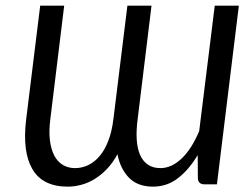

<svg xmlns="http://www.w3.org/2000/svg" viewBox="-20 -662 876 688"><path d="M554.7 -59.6Q594.2 -59.6 630.4 -93.5Q666.5 -127.4 693.8 -192.4L749.5 -641.6H835.9L757.3 -1.5H712.4Q701.2 -1.5 695.1 -7.3Q689 -13.2 689 -24.4L688.5 -106.4Q657.2 -54.2 617.9 -23.7Q578.6 6.8 528.3 6.8Q474.1 6.8 442.9 -24.4Q411.6 -55.7 400.9 -109.4Q384.3 -78.6 363.3 -56.6Q342.3 -34.7 319.1 -20.5Q295.9 -6.3 271.2 0.2Q246.6 6.8 223.1 6.8Q132.8 6.8 96.2 -55.7Q59.6 -118.2 73.7 -233.9L124 -641.6H210L160.2 -233.9Q154.8 -191.4 158.9 -158.7Q163.1 -126 174.8 -104Q186.5 -82 205.6 -70.8Q224.6 -59.6 249 -59.6Q273.9 -59.6 296.6 -70.6Q319.3 -81.5 337.6 -103.5Q356 -125.5 368.4 -158.2Q380.9 -190.9 386.2 -233.9L436.5 -641.6H522.9L473.1 -233.9Q467.8 -193.4 470 -161.1Q472.2 -128.9 482.2 -106.4Q492.2 -84 510.3 -71.8Q528.3 -59.6 554.7 -59.6Z"/></svg>

Font: Carlito
Style: Italic
Weight: 400
Italic angle: -7°
Designer: Lukasz Dziedzic
Foundry: tyPoland Lukasz Dziedzic
Version: Version 1.104